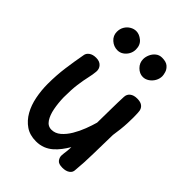

<svg xmlns="http://www.w3.org/2000/svg" viewBox="-230 -923 1053 1053"><g transform="rotate(45 296.0 -396.5)"><path d="M239 12Q191 12 157.5 -11Q124 -34 102.5 -72Q81 -110 71.5 -158.5Q62 -207 62 -256Q62 -323 70.5 -385.5Q79 -448 90 -507Q92 -523 107.5 -534.5Q123 -546 149 -546Q176 -546 190.5 -530.5Q205 -515 203 -492Q201 -468 194 -438Q187 -408 181.5 -367Q176 -326 176 -266Q177 -223 184.5 -183.5Q192 -144 209 -118.5Q226 -93 254 -93Q283 -93 307 -113.5Q331 -134 350 -166Q369 -198 382.5 -233.5Q396 -269 404 -298Q405 -355 405.5 -407Q406 -459 408 -502Q409 -523 424.5 -535Q440 -547 466 -547Q487 -547 499.5 -540.5Q512 -534 518 -522Q524 -510 524 -494Q525 -482 525 -461Q525 -440 524 -415Q523 -390 520 -363Q517 -336 513 -311Q511 -229 510 -160.5Q509 -92 503 -30Q503 -11 487 0.5Q471 12 444 12Q414 12 403.5 -2Q393 -16 393 -31Q393 -40 394.5 -50.5Q396 -61 397.5 -74Q399 -87 399 -103Q386 -81 370.5 -60.5Q355 -40 336 -23.5Q317 -7 293 2.5Q269 12 239 12ZM202 -657Q173 -657 150.5 -677Q128 -697 128 -727Q128 -750 138.5 -767.5Q149 -785 166 -795Q183 -805 201 -805Q225 -805 248 -786Q271 -767 271 -732Q271 -712 261.5 -695Q252 -678 236.5 -667.5Q221 -657 202 -657ZM404 -652Q378 -652 357 -673Q336 -694 336 -723Q336 -740 344 -758.5Q352 -777 367.5 -789.5Q383 -802 404 -802Q436 -802 451.5 -788.5Q467 -775 472 -758Q477 -741 477 -731Q477 -711 467 -693Q457 -675 440 -663.5Q423 -652 404 -652Z"/></g></svg>

Font: Playpen Sans Medium
Style: Regular
Weight: 500
Designer: Laura Meseguer, Veronika Burian, José Scaglione
Foundry: TypeTogether
Version: Version 1.001